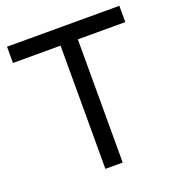

<svg xmlns="http://www.w3.org/2000/svg" viewBox="-135 -860 895 970"><g transform="rotate(-20 312.5 -375.0)"><path d="M614.5 -662.5H359.5V0H266.5V-662.5H10.5V-750H614.5Z"/></g></svg>

Font: Russisch Sans Medium
Style: Regular
Weight: 500
Width: 4
Designer: Michael Sharanda (font) & Cristiano Sobral (main changes)
Foundry: Michael Sharanda
Version: Version 2.00;September 8, 2020;FontCreator 13.0.0.2681 64-bi